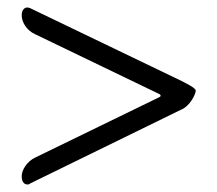

<svg xmlns="http://www.w3.org/2000/svg" viewBox="-20 -487 581 513"><path d="M61 -465C59 -466 56 -467 53 -467C45 -467 38 -460 38 -446C38 -428 51 -406 73 -396L405 -236C411 -233 410 -229 405 -227L74 -66C53 -56 38 -34 38 -16C38 -5 42 6 54 6C56 6 59 5 61 3L464 -194C487 -203 503 -235 503 -245C503 -252 475 -266 454 -276Z"/></svg>

Font: EB Garamond
Style: Bold
Weight: 700
Designer: Georg Duffner and Octavio Pardo
Foundry: Georg Duffner
Version: Version 1.000;PS 001.000;hotconv 1.0.88;makeotf.lib2.5.64775